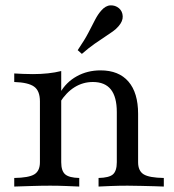

<svg xmlns="http://www.w3.org/2000/svg" viewBox="-20 -685 640 705"><path d="M341.9 0V-31.5Q380.6 -32.3 394.8 -44.8Q408.9 -57.3 408.9 -89.5V-273.4Q408.9 -329 387.1 -356.5Q365.3 -383.9 321 -383.9Q284.7 -383.9 254 -364.9Q223.4 -346 200 -308.9L200.8 -344.4Q222.6 -383.1 261.7 -404.8Q300.8 -426.6 349.2 -426.6Q416.1 -426.6 451.6 -385.5Q487.1 -344.4 487.1 -266.9V-89.5Q487.1 -57.3 507.7 -44.8Q528.2 -32.3 581.5 -31.5V0Q569.4 -0.8 547.2 -1.2Q525 -1.6 499.2 -2.4Q473.4 -3.2 448.4 -3.2Q416.9 -3.2 387.1 -2Q357.3 -0.8 341.9 0ZM32.3 0V-31.5Q85.5 -32.3 106 -44.8Q126.6 -57.3 126.6 -89.5V-312.9Q126.6 -351.6 105.2 -366.9Q83.9 -382.3 32.3 -383.9V-415.3Q46.8 -414.5 64.1 -413.7Q81.5 -412.9 100.8 -412.9Q129.8 -412.9 156 -415.7Q182.3 -418.5 204.8 -424.2V-89.5Q204.8 -57.3 219.4 -44.8Q233.9 -32.3 271 -31.5V0Q250.8 -0.8 222.6 -2Q194.4 -3.2 164.5 -3.2Q131.5 -3.2 95.6 -2Q59.7 -0.8 32.3 0ZM280.6 -487.1 265.3 -500.8Q291.1 -538.7 305.2 -566.1Q319.4 -593.5 329.4 -612.9Q339.5 -632.3 351.6 -646Q367.7 -664.5 385.5 -665.3Q403.2 -666.1 416.9 -654.8Q429.8 -643.5 430.6 -625.4Q431.5 -607.3 415.3 -588.7Q406.5 -578.2 394 -569.4Q381.5 -560.5 364.9 -549.6Q348.4 -538.7 327.4 -524.2Q306.5 -509.7 280.6 -487.1Z"/></svg>

Font: Playfair 12pt
Style: Regular
Weight: 400
Designer: Claus Eggers Sørensen
Foundry: Claus Eggers Sørensen
Version: Version 2.000;gftools[0.9.28]